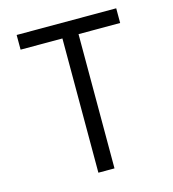

<svg xmlns="http://www.w3.org/2000/svg" viewBox="-109 -820 817 909"><g transform="rotate(-15 300.0 -365.0)"><path d="M261 0H340V-658H544V-730H56V-658H261Z"/></g></svg>

Font: JetBrains Mono Light
Style: Regular
Weight: 336
Monospace: yes
Designer: Philipp Nurullin, Konstantin Bulenkov
Foundry: JetBrains
Version: Version 2.305